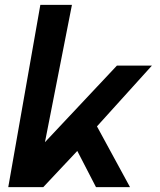

<svg xmlns="http://www.w3.org/2000/svg" viewBox="-20 -770 658 790"><path d="M14 0 146 -750H276L165 -185L461 -500H605L379 -250L515 0H375L298 -149L158 0Z"/></svg>

Font: Hermit
Style: Bold Italic
Weight: 700
Italic angle: -10°
Designer: Pablo Caro
Version: Version 2.000;PS 002.000;hotconv 1.0.88;makeotf.lib2.5.64775